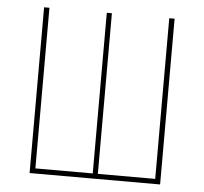

<svg xmlns="http://www.w3.org/2000/svg" viewBox="-50 -734 837 787"><g transform="rotate(5 368.5 -341.0)"><path d="M637 -682V0H100V-682H122V-21H358V-682H379V-21H615V-682Z"/></g></svg>

Font: Fira Sans Extra Condensed Thin
Style: Regular
Weight: 250
Width: 1
Designer: Carrois Corporate & Edenspiekermann AG
Foundry: Carrois Corporate GbR & Edenspiekermann AG
Version: Version 4.203